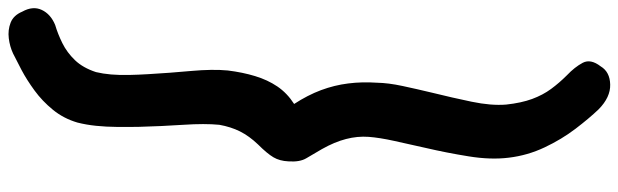

<svg xmlns="http://www.w3.org/2000/svg" viewBox="-542 -503 1513 470"><g transform="rotate(-90 215.0 -267.5)"><path d="M55.5 -318.5Q56.5 -340 65.5 -355.2Q74.5 -370.5 97 -393Q117.5 -414.5 128.8 -437Q140 -459.5 145 -487.5Q148.5 -523 145 -575.8Q141.5 -628.5 140 -684.5Q139.5 -711.5 139.8 -738Q140 -764.5 142.5 -789Q145 -813.5 150.5 -835Q160.5 -869 181.8 -895Q203 -921 229 -940Q255 -959 279.2 -971.8Q303.5 -984.5 319.5 -992.5Q336.5 -1000.5 356.8 -1003Q377 -1005.5 395 -998.5Q413 -991.5 422 -970Q436.5 -944 426.2 -922.2Q416 -900.5 389.5 -889.5Q367.5 -883 344.8 -871.8Q322 -860.5 303.2 -841Q284.5 -821.5 274 -789.5Q270 -773 268.2 -752.5Q266.5 -732 267 -708.8Q267.5 -685.5 269 -661Q272 -609 276.8 -556.5Q281.5 -504 278 -467Q273.5 -430.5 264.2 -400Q255 -369.5 238.8 -345.5Q222.5 -321.5 196 -304.5Q217.5 -271.5 229.8 -238.8Q242 -206 246.2 -172.2Q250.5 -138.5 248 -101.5Q247.5 -74 240 -39Q232.5 -4 223.5 33.5Q211.5 82 201.5 130Q191.5 178 194.5 214.5Q198.5 251.5 208.2 278Q218 304.5 232.8 324.5Q247.5 344.5 266 363Q286.5 382.5 296.8 402Q307 421.5 288 446Q274.5 468.5 243.5 469.2Q212.5 470 183 441Q161 418 135.2 384.2Q109.5 350.5 89.8 308.8Q70 267 64.5 221Q59 176.5 67.8 122.5Q76.5 68.5 88.5 17Q97.5 -23 105.5 -59.2Q113.5 -95.5 115.5 -122Q117.5 -149.5 110.2 -177.5Q103 -205.5 85.5 -236.5Q73 -258.5 63.2 -274.5Q53.5 -290.5 55.5 -318.5Z"/></g></svg>

Font: Edu NSW ACT Hand Pre
Style: Regular
Weight: 400
Designer: Tina and Corey Anderson, Eben Sorkin, Mirko Velimirovic
Foundry: Sorkin Type Co.
Version: Version 2.000